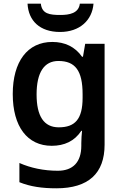

<svg xmlns="http://www.w3.org/2000/svg" viewBox="-20 -779 666 1039"><path d="M486 -759H412C406 -707 355 -698 307 -698C248 -698 207 -704 201 -759H129C134 -666 196 -606 305 -606C411 -606 479 -669 486 -759ZM263 -552C129 -552 49 -446 49 -270C49 -94 128 10 260 10C328 10 383 -15 420 -71H424C422 -55 420 -24 420 -4V10C420 98 375 145 293 145C217 145 146 130 85 103V207C144 231 208 240 285 240C459 240 546 159 546 4V-542H441L429 -472H424C386 -526 331 -552 263 -552ZM296 -449C387 -449 427 -397 427 -269V-250C427 -134 386 -90 298 -90C217 -90 178 -151 178 -268C178 -387 219 -449 296 -449Z"/></svg>

Font: Noto Sans Arabic SemBd
Style: Regular
Weight: 600
Designer: Monotype Design Team, Nadine Chahine, Nizar Qandah and Khaled Hosny
Foundry: Monotype Imaging Inc.
Version: Version 2.012